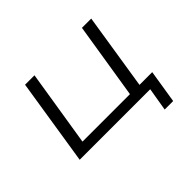

<svg xmlns="http://www.w3.org/2000/svg" viewBox="-138 -691 1024 1024"><g transform="rotate(-45 374.0 -179.0)"><path d="M582 131 604 0H72L149 -489H220L151 -58H509L578 -489H648L580 -57H676L646 131Z"/></g></svg>

Font: Nunito Sans 10pt Expanded Light
Style: Italic
Weight: 300
Width: 7
Italic angle: -9°
Designer: Vernon Adams
Foundry: Vernon Adams
Version: Version 3.101;gftools[0.9.27]